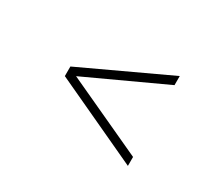

<svg xmlns="http://www.w3.org/2000/svg" viewBox="-101 -885 1202 1042"><g transform="rotate(30 500.0 -363.5)"><path d="M770 -82 230 -333V-393L770 -645V-588L283 -363L770 -138Z"/></g></svg>

Font: Zen Old Mincho SemiBold
Style: Regular
Weight: 600
Version: Version 1.500